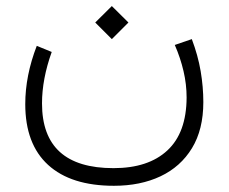

<svg xmlns="http://www.w3.org/2000/svg" viewBox="-20 -387 747 627"><path d="M291 -313.5 345.2 -367.2 399.4 -313.5 345.2 -259.3ZM550.8 -240.2 606.4 -259.3Q626.5 -206.1 635.3 -154.5Q644 -103 644 -53.7Q644 36.1 606.9 96.9Q569.8 157.7 504.2 188.7Q438.5 219.7 352.1 219.7Q211.9 219.7 137.2 151.6Q62.5 83.5 62.5 -46.9Q62.5 -140.1 100.1 -237.3L148.9 -217.3Q117.2 -128.9 117.2 -49.3Q117.2 162.1 350.6 162.1Q464.4 162.1 526.6 104.2Q588.9 46.4 589.4 -68.4Q589.4 -111.8 579.3 -154.8Q569.3 -197.8 550.8 -240.2Z"/></svg>

Font: Vazir Thin WOL-UI
Style: Thin-WOL-UI
Weight: 100
Designer: Saber Rastikerdar
Foundry: Saber Rastikerdar
Version: Version 30.1.0